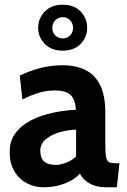

<svg xmlns="http://www.w3.org/2000/svg" viewBox="-20 -785 538 815"><path d="M166 10Q126 10 93 -7.8Q60 -25.5 40.5 -59Q21 -92.5 21 -140Q21 -182.5 40.8 -212.8Q60.5 -243 92.8 -263.2Q125 -283.5 162.8 -295.2Q200.5 -307 237.2 -312.5Q274 -318 302 -319Q300 -362 280 -381.5Q260 -401 212 -401Q178.5 -401 146.8 -391.8Q115 -382.5 75 -363L64 -464Q109 -486 154.2 -497Q199.5 -508 246 -508Q302 -508 342.5 -488Q383 -468 405 -423.8Q427 -379.5 427 -307V-172Q427 -134.5 430.5 -117.8Q434 -101 443.5 -96.5Q453 -92 471 -92H487L476 10H431Q403 10 381.2 2.8Q359.5 -4.5 344 -17.5Q328.5 -30.5 319 -48Q294.5 -20.5 252.8 -5.2Q211 10 166 10ZM218 -85Q234.5 -85 259 -93.8Q283.5 -102.5 303 -121V-235Q268 -233.5 233 -223.5Q198 -213.5 174.5 -194Q151 -174.5 151 -145Q151 -114.5 167 -99.8Q183 -85 218 -85ZM246 -570Q198 -570 170 -598.8Q142 -627.5 142 -667Q142 -707 170 -736Q198 -765 246 -765Q295 -765 322.5 -736Q350 -707 350 -667Q350 -627.5 322.5 -598.8Q295 -570 246 -570ZM246 -622Q265 -622 277.5 -634.5Q290 -647 290 -667Q290 -686.5 277.5 -699.2Q265 -712 246 -712Q227.5 -712 214.8 -699.2Q202 -686.5 202 -667Q202 -647 214.8 -634.5Q227.5 -622 246 -622Z"/></svg>

Font: Cabin Resolve
Style: Bold-Resolve
Weight: 700
Designer: Pablo Impallari
Foundry: Pablo Impallari. http://www.impallari.com Igino Marini. http://www.ikern.com
Version: Version 3.001